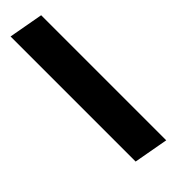

<svg xmlns="http://www.w3.org/2000/svg" viewBox="-57 -184 508 508"><g transform="rotate(45 196.5 69.5)"><path d="M-74 118H394L411.5 21H-56.5Z"/></g></svg>

Font: Anybody Condensed
Style: Bold Italic
Weight: 700
Width: 3
Italic angle: -10°
Version: Version 1.113;gftools[0.9.25]